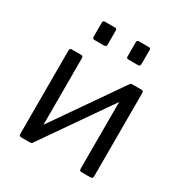

<svg xmlns="http://www.w3.org/2000/svg" viewBox="-172 -872 955 1003"><g transform="rotate(30 305.5 -371.0)"><path d="M245 -730V-647Q245 -638 241.5 -635Q238 -632 228 -632H175Q167 -632 164 -635Q161 -638 161 -645V-729Q161 -742 172 -742H234Q245 -742 245 -730ZM449 -730V-647Q449 -638 445.5 -635Q442 -632 432 -632H380Q371 -632 368.5 -635Q366 -638 366 -645V-729Q366 -742 377 -742H438Q449 -742 449 -730ZM164 -517V-17Q164 -7 160.5 -3.5Q157 0 146 0H98Q89 0 86 -3Q83 -6 83 -14V-516Q83 -530 94 -530H152Q164 -530 164 -517ZM528 -517V-17Q528 -7 524.5 -3.5Q521 0 511 0H462Q453 0 450 -3Q447 -6 447 -14V-516Q447 -530 459 -530H517Q528 -530 528 -517ZM449 -526 499 -491 161 -4 111 -39Z"/></g></svg>

Font: Libre Franklin
Style: Regular
Weight: 400
Designer: Pablo Impallari, Rodrigo Fuenzalida, Nhung Nguyen
Foundry: Impallari Type
Version: Version 3.000